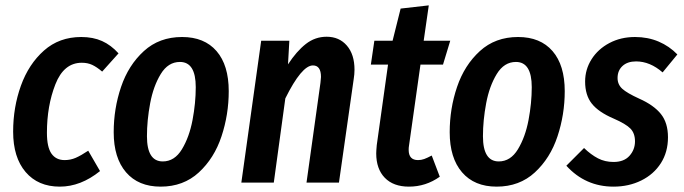

<svg xmlns="http://www.w3.org/2000/svg" viewBox="-20 -681 2551 716"><path d="M422 -482 361 -414Q341 -431 324 -439Q307 -447 285 -447Q218 -447 186.5 -366.5Q155 -286 155 -186Q155 -132 172 -108Q189 -84 221 -84Q243 -84 262.5 -92.5Q282 -101 309 -119L353 -43Q281 15 203 15Q122 15 75.5 -39.5Q29 -94 29 -190Q29 -281 58 -361.5Q87 -442 144 -492.5Q201 -543 283 -543Q327 -543 360.5 -528Q394 -513 422 -482Z M404 -188Q404 -276 431.5 -357Q459 -438 516.5 -490.5Q574 -543 659 -543Q742 -543 787.5 -490.5Q833 -438 833 -341Q833 -254 806 -172.5Q779 -91 721.5 -38Q664 15 579 15Q496 15 450 -38.5Q404 -92 404 -188ZM710 -356Q710 -450 651 -450Q607 -450 579.5 -405Q552 -360 540 -296Q528 -232 528 -173Q528 -79 587 -79Q631 -79 658.5 -124.5Q686 -170 698 -233.5Q710 -297 710 -356Z M1302 -421Q1302 -404 1299 -386L1244 0H1123L1175 -372Q1177 -388 1177 -394Q1177 -437 1147 -437Q1105 -437 1044 -314L1001 0H880L954 -529H1059L1054 -441Q1086 -490 1120.5 -517Q1155 -544 1198 -544Q1245 -544 1273.5 -511Q1302 -478 1302 -421Z M1505 -136Q1504 -131 1504 -122Q1504 -84 1539 -84Q1551 -84 1562 -88Q1573 -92 1590 -101L1620 -22Q1568 15 1505 15Q1447 15 1415 -18Q1383 -51 1383 -109Q1383 -118 1385 -140L1427 -440H1363L1376 -529H1444L1474 -649L1579 -661L1560 -529H1659L1632 -440H1548Z M1657 -188Q1657 -276 1684.5 -357Q1712 -438 1769.5 -490.5Q1827 -543 1912 -543Q1995 -543 2040.5 -490.5Q2086 -438 2086 -341Q2086 -254 2059 -172.5Q2032 -91 1974.5 -38Q1917 15 1832 15Q1749 15 1703 -38.5Q1657 -92 1657 -188ZM1963 -356Q1963 -450 1904 -450Q1860 -450 1832.5 -405Q1805 -360 1793 -296Q1781 -232 1781 -173Q1781 -79 1840 -79Q1884 -79 1911.5 -124.5Q1939 -170 1951 -233.5Q1963 -297 1963 -356Z M2506 -478 2451 -411Q2404 -452 2352 -452Q2320 -452 2301.5 -435Q2283 -418 2283 -390Q2283 -366 2300.5 -350Q2318 -334 2364 -313Q2418 -289 2444.5 -256Q2471 -223 2471 -169Q2471 -114 2444.5 -72.5Q2418 -31 2371.5 -8Q2325 15 2268 15Q2163 15 2092 -63L2158 -129Q2184 -104 2210 -90.5Q2236 -77 2268 -77Q2307 -77 2327.5 -100Q2348 -123 2348 -154Q2348 -184 2331 -201.5Q2314 -219 2268 -239Q2212 -263 2187 -294.5Q2162 -326 2162 -377Q2162 -422 2186 -460Q2210 -498 2252.5 -520.5Q2295 -543 2348 -543Q2396 -543 2436 -526Q2476 -509 2506 -478Z"/></svg>

Font: Fira Sans Extra Condensed Medium
Style: Italic
Weight: 500
Width: 3
Italic angle: -8°
Designer: Carrois Corporate & Edenspiekermann AG
Foundry: Carrois Corporate GbR & Edenspiekermann AG
Version: Version 4.203